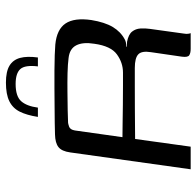

<svg xmlns="http://www.w3.org/2000/svg" viewBox="-28 -638 666 651"><g transform="rotate(-90 305.5 -313.0)"><path d="M367.1 -189.4Q367.1 -189.4 338.8 -189.4Q310.5 -189.4 263.3 -189.2Q216.1 -189.1 159.3 -188.4L133.2 0H56.5L113.7 -408.3Q117.7 -437.3 131.8 -448.3Q145.8 -459.3 174.5 -460Q189.5 -460.7 214.3 -460.9Q239.2 -461 269 -461.4Q298.8 -461.7 330.3 -461.9Q361.9 -462 391.2 -461.9Q420.5 -461.7 443.8 -460.9Q467.2 -460 479.2 -459Q531 -454 550.9 -424.3Q570.8 -394.6 562.6 -337Q555.1 -291.1 539 -264.2Q523 -237.4 497.1 -223.6Q493 -221.1 486 -219.5Q479 -218 472.4 -218L472.1 -216Q475.9 -216 480.6 -216Q485.3 -216 488.9 -215.7Q513.9 -210.7 523.4 -198.6Q532.9 -186.5 533.9 -170.4Q534.9 -154.3 532.6 -138.3L516.7 -23.7Q514.9 -14.3 516.1 -7.7Q517.2 -1 518.2 0H464.7Q450.7 0 443.2 -4.8Q435.7 -9.6 438.3 -29.5L453.6 -134.7Q458.6 -165.7 446.4 -177.5Q434.1 -189.4 400.1 -189.4ZM165.4 -231.3Q179.8 -231.3 209.8 -230.8Q239.8 -230.3 275.1 -229.9Q310.5 -229.5 340.6 -229.5Q370.7 -229.5 384.4 -229.5Q417.7 -229.5 446.1 -250.1Q474.4 -270.6 482.1 -326.6Q488.4 -365.2 476.9 -387.8Q465.5 -410.5 433.6 -414Q413.3 -416.7 382.3 -417.5Q351.3 -418.2 318.1 -417.8Q284.8 -417.5 257 -417Q229.1 -416.5 214.7 -415.7Q211.5 -415.7 201.1 -412.2Q190.8 -408.7 188.1 -392.3ZM350.5 -626.4Q387.7 -626.4 407.7 -614.4Q427.6 -602.4 434.1 -578.6Q440.6 -554.7 435.6 -518H405.4Q410.6 -561.5 396.4 -577.5Q382.2 -593.5 345.7 -593.5Q304.2 -593.5 287.4 -574.8Q270.6 -556 265.6 -518H234.1Q240.1 -556 252 -579.7Q263.9 -603.4 287.4 -614.9Q310.8 -626.4 350.5 -626.4Z"/></g></svg>

Font: Genos Thin
Style: Italic
Weight: 100
Italic angle: -8°
Designer: Robert E. Leuschke
Foundry: Robert E. Leuschke
Version: Version 1.010